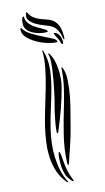

<svg xmlns="http://www.w3.org/2000/svg" viewBox="-143 -997 575 1047"><g transform="rotate(-15 144.0 -474.0)"><path d="M204 -508Q190 -454 169.5 -396Q149 -338 127 -286Q126 -284 123 -276.5Q120 -269 116 -270Q114 -270 114.5 -278.5Q115 -287 115 -290Q116 -302 119 -320Q122 -338 126 -357Q130 -376 134 -394Q138 -412 142 -425Q144 -431 148.5 -449.5Q153 -468 158.5 -494Q164 -520 169.5 -550Q175 -580 179 -608Q183 -636 184 -659Q185 -682 181 -695Q179 -699 180 -701.5Q181 -704 182 -704Q184 -704 185 -701.5Q186 -699 188 -697Q199 -680 205 -656Q211 -632 212.5 -605.5Q214 -579 211.5 -553Q209 -527 204 -508ZM195 -286Q183 -238 166 -188Q149 -138 136 -100Q134 -95 132 -90.5Q130 -86 129 -88Q127 -88 126.5 -93Q126 -98 126 -103Q129 -178 147.5 -253Q166 -328 189 -404Q203 -451 214.5 -500.5Q226 -550 230 -607Q230 -612 233 -612Q234 -612 235 -610Q236 -608 237 -606Q248 -579 245.5 -535.5Q243 -492 234 -445.5Q225 -399 213 -355.5Q201 -312 195 -286ZM103 -4Q106 2 105 2Q103 2 101 1Q99 0 98 0Q70 -33 57 -71.5Q44 -110 41.5 -151Q39 -192 44.5 -234Q50 -276 59 -316Q72 -371 89 -425.5Q106 -480 120.5 -531.5Q135 -583 144.5 -631Q154 -679 153 -723Q153 -728 155 -729Q156 -729 157.5 -726Q159 -723 159 -722Q173 -674 168 -622.5Q163 -571 148.5 -517Q134 -463 116 -407Q98 -351 85 -296Q77 -261 72.5 -223Q68 -185 69.5 -146.5Q71 -108 79 -71.5Q87 -35 103 -4ZM114 -71Q119 -39 134 -4Q135 -2 135.5 1Q136 4 134 4Q132 4 128 2Q126 1 125 -1Q112 -16 104.5 -29Q97 -42 92 -71Q90 -82 89.5 -99Q89 -116 90 -132Q91 -148 93.5 -159Q96 -170 100 -170Q101 -170 102.5 -165Q104 -160 105 -153.5Q106 -147 106.5 -140.5Q107 -134 107 -132Q109 -115 110 -100Q111 -85 114 -71ZM243 -803Q252 -801 258 -794.5Q264 -788 268 -780Q272 -772 273.5 -764Q275 -756 275 -750Q275 -742 273.5 -737Q272 -732 269 -734Q268 -735 266 -736Q264 -737 262 -742Q260 -752 258 -757.5Q256 -763 253.5 -767.5Q251 -772 248 -777.5Q245 -783 241 -792Q239 -797 238 -801Q237 -805 243 -803ZM280 -764Q276 -790 265.5 -811.5Q255 -833 228 -846Q215 -852 195 -859.5Q175 -867 157 -877.5Q139 -888 126.5 -902Q114 -916 117 -934Q119 -943 122 -949Q125 -955 127 -950Q138 -926 154.5 -914.5Q171 -903 189 -896Q207 -889 225 -883Q243 -877 257 -865Q271 -853 279.5 -831.5Q288 -810 288 -772Q288 -767 287 -761Q286 -755 284 -755Q283 -755 280 -764ZM246 -755Q246 -751 242 -751Q222 -751 192 -760Q162 -769 134.5 -784.5Q107 -800 87.5 -820Q68 -840 68 -862Q68 -864 68.5 -870Q69 -876 73 -876H75Q85 -854 113 -836Q141 -818 170.5 -803.5Q200 -789 223 -777Q246 -765 246 -755ZM209 -823Q210 -819 207 -818.5Q204 -818 202 -818Q185 -818 165 -823Q145 -828 128 -837Q111 -846 99.5 -860Q88 -874 88 -892Q88 -900 90 -913.5Q92 -927 98 -932Q103 -934 103.5 -934Q104 -934 104 -931Q104 -907 119.5 -889.5Q135 -872 154.5 -860Q174 -848 190.5 -839Q207 -830 209 -823Z"/></g></svg>

Font: Akronim
Style: Regular
Weight: 400
Designer: Grzegorz Klimczewski
Foundry: Fonty.PL
Version: Version 1.002